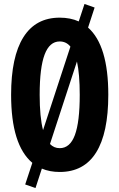

<svg xmlns="http://www.w3.org/2000/svg" viewBox="-20 -853 602 968"><path d="M159 95 107 77 143 -32Q36 -122 36 -375Q36 -567 98 -665.5Q160 -764 281 -764Q335 -764 377 -745L406 -833L457 -815L424 -714Q526 -624 526 -375Q526 -182 464.5 -84Q403 14 281 14Q231 14 191 -3ZM180 -375Q180 -262 197 -197L335 -618Q314 -644 281 -644Q230 -644 205 -578Q180 -512 180 -375ZM281 -106Q333 -106 357.5 -172Q382 -238 382 -375Q382 -480 368 -543L232 -127Q252 -106 281 -106Z"/></svg>

Font: Freeman
Style: Regular
Weight: 400
Designer: Vernon Adams, Aoife Mooney, Rodrigo Fuenzalida
Foundry: Rodrigo Fuenzalida
Version: Version 1.000; ttfautohint (v1.8.4.7-5d5b)